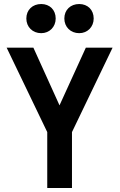

<svg xmlns="http://www.w3.org/2000/svg" viewBox="-20 -937 596 955"><path d="M215 -2H338V-280L540 -700H407L276 -413L146 -700H13L215 -280ZM111 -845C111 -803 142 -772 185 -772C226 -772 257 -803 257 -845C257 -888 227 -917 185 -917C142 -917 111 -888 111 -845ZM300 -845C300 -803 331 -772 374 -772C415 -772 446 -803 446 -845C446 -888 416 -917 374 -917C331 -917 300 -888 300 -845Z"/></svg>

Font: Vanilla Cream
Style: Bold
Weight: 700
Designer: Jeremy Tribby, Jinavaṁso
Foundry: Tribby Type
Version: Version 1.422;Glyphs 3.1.2 (3151)